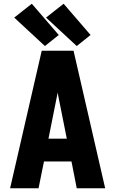

<svg xmlns="http://www.w3.org/2000/svg" viewBox="-20 -1006 616 1026"><path d="M34 0H186L215 -143H362L390 0H542L373 -735H203ZM239 -265 284 -490Q286 -501 288 -511Q290 -501 292 -490L337 -265ZM390 -760 464 -819 320 -986 226 -912ZM220 -760 294 -819 150 -986 56 -912Z"/></svg>

Font: Iosevka Sparkle Heavy
Style: Regular
Weight: 900
Designer: Belleve Invis
Foundry: Belleve Invis
Version: Version 4.5.0; ttfautohint (v1.8.3)